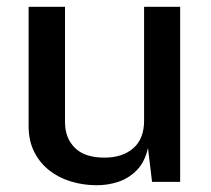

<svg xmlns="http://www.w3.org/2000/svg" viewBox="-20 -537 624 567"><path d="M262.5 10Q223.5 9.5 188 -1.5Q152.5 -12.5 124.8 -34.5Q97 -56.5 80.8 -89Q64.5 -121.5 64.5 -164.5V-517H172V-176Q172 -129.5 201 -100.5Q230 -71.5 288.5 -71.5Q341.5 -71.5 373.5 -99.2Q405.5 -127 405.5 -180.5V-517H512V0H429L417 -100Q408 -59.5 384.8 -35.2Q361.5 -11 329.8 -0.2Q298 10.5 262.5 10Z"/></svg>

Font: Public Sans Thin Medium
Style: Regular
Weight: 500
Version: Version 2.001